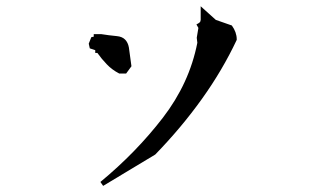

<svg xmlns="http://www.w3.org/2000/svg" viewBox="-20 -695 1040 619"><path d="M627 -631.3V-674.8L675.8 -630.9L727.5 -612.8Q743.2 -590.8 743.2 -568.4V-566.4Q697.3 -468.8 630.9 -376Q564.5 -283.2 480.5 -196.8L312.5 -95.7L303.7 -108.4Q418.9 -203.6 504.9 -315.2Q590.8 -426.8 616.2 -557.1L614.3 -573.2L619.6 -605L613.3 -616.2L620.1 -620.1L623.5 -622.6Q627 -626 627 -631.3ZM287.1 -524.4V-533.2L269.5 -539.1L266.1 -554.2L274.4 -575.2L282.2 -576.7V-585H306.2Q330.1 -581.1 356.4 -578.6Q373.5 -577.1 383.1 -567.6Q392.6 -558.1 395.5 -542L403.8 -481.4L386.7 -458H364.3Q340.8 -470.2 324.2 -487.8Q307.6 -504.9 293.9 -524.4Z"/></svg>

Font: Bakudai
Style: Bold
Weight: 700
Version: Version 1.48